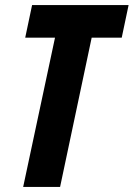

<svg xmlns="http://www.w3.org/2000/svg" viewBox="-20 -734 525 754"><path d="M71 0 196 -586H79L106 -714H485L458 -586H340L216 0Z"/></svg>

Font: Noto Sans ExtraCondensed ExtraBold
Style: Italic
Weight: 800
Width: 2
Italic angle: -12°
Designer: Monotype Design Team
Foundry: Monotype Imaging Inc.
Version: Version 2.013; ttfautohint (v1.8.4.7-5d5b)